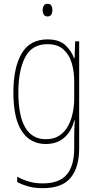

<svg xmlns="http://www.w3.org/2000/svg" viewBox="-20 -743 510 1004"><path d="M228 -537Q289 -537 321 -507.5Q353 -478 367 -439H370L373 -527H394V32Q394 133 349 187Q304 241 204 241Q164 241 131 232.5Q98 224 70 209V181Q99 197 131.5 206.5Q164 216 204 216Q289 216 328.5 170.5Q368 125 368 32V-14Q368 -39 368.5 -61Q369 -83 371 -113H368Q355 -58 317 -24Q279 10 219 10Q139 10 94.5 -56.5Q50 -123 50 -260Q50 -389 93 -463Q136 -537 228 -537ZM228 -512Q147 -512 111.5 -443.5Q76 -375 76 -260Q76 -136 112.5 -75.5Q149 -15 219 -15Q262 -15 290.5 -34Q319 -53 336 -84.5Q353 -116 360.5 -153.5Q368 -191 368 -229V-319Q368 -371 354.5 -415Q341 -459 310.5 -485.5Q280 -512 228 -512ZM229 -723Q244 -723 249 -713Q254 -703 254 -691Q254 -676 248 -666.5Q242 -657 228 -657Q215 -657 209 -667Q203 -677 203 -690Q203 -702 208.5 -712.5Q214 -723 229 -723Z"/></svg>

Font: Noto Sans Myanmar Condensed Thin
Style: Regular
Weight: 100
Width: 3
Designer: Monotype Design Team
Foundry: Monotype Imaging Inc.
Version: Version 2.107; ttfautohint (v1.8.4.7-5d5b)